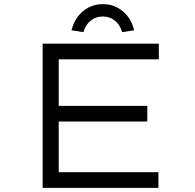

<svg xmlns="http://www.w3.org/2000/svg" viewBox="-20 -912 948 932"><path d="M187 0V-700H751V-624H265V-76H749V0ZM229 -322V-398H695V-322ZM385 -756 327 -765Q336 -802 357 -830.5Q378 -859 409.5 -875.5Q441 -892 479 -892Q518 -892 549 -875.5Q580 -859 601.5 -830.5Q623 -802 631 -765L573 -756Q562 -793 537 -812.5Q512 -832 479 -832Q446 -832 421 -812.5Q396 -793 385 -756Z"/></svg>

Font: Lexend Zetta Light
Style: Regular
Weight: 300
Designer: Bonnie Shaver-Troup, Thomas Jockin
Foundry: Lexend
Version: Version 1.007